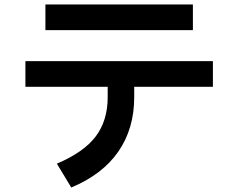

<svg xmlns="http://www.w3.org/2000/svg" viewBox="-20 -790 1040 854"><path d="M182 -770H838V-656H182ZM927 -518V-404H577V-358Q577 -218 506.5 -116Q436 -14 297 44L233 -62Q353 -113 406 -183.5Q459 -254 459 -358V-404H93V-518Z"/></svg>

Font: IBM Plex Sans JP SemiBold
Style: Regular
Weight: 600
Designer: Mike Abbink; Paul van der Laan; Pieter van Rosmalen; Wujin Sim; Yejin Wi; Jinhee Kim; Boomi Park; Yona Kim; Kichan Ma
Foundry: Sandoll Inc.
Version: Version 1.001